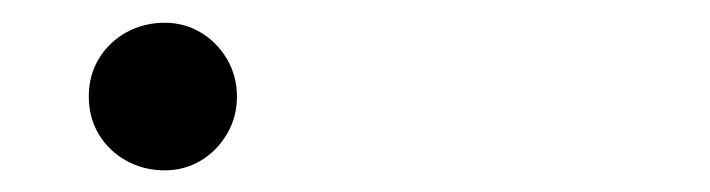

<svg xmlns="http://www.w3.org/2000/svg" viewBox="-20 -402 640 173"><path d="M128.5 -248.5Q109.5 -248.5 93.8 -257.2Q78 -266 69 -281Q60 -296 60 -315Q60 -334 69 -349Q78 -364 93.8 -372.8Q109.5 -381.5 128.5 -381.5Q146 -381.5 160.8 -372.8Q175.5 -364 184.5 -348.8Q193.5 -333.5 193.5 -315Q193.5 -296.5 184.5 -281.2Q175.5 -266 160.8 -257.2Q146 -248.5 128.5 -248.5Z"/></svg>

Font: Vela Sans SemBd
Style: Regular
Weight: 600
Designer: Principal design: Mikhail Sharanda - project Manrope.
Design modification: Ravid Balaliev
Foundry: Mikhail Sharanda
Version: Version 1.001